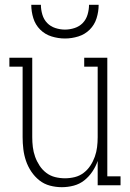

<svg xmlns="http://www.w3.org/2000/svg" viewBox="-20 -770 540 798"><path d="M237 8Q212 8 187.5 1.5Q163 -5 143.5 -20.5Q124 -36 110 -57Q96 -78 88 -101.5Q80 -125 77 -150Q74 -175 74 -200V-493H19V-530H114V-200Q114 -179 116.5 -158.5Q119 -138 126 -118.5Q133 -99 144.5 -81.5Q156 -64 172.5 -51.5Q189 -39 209 -34Q229 -29 250 -29Q271 -29 291 -34Q311 -39 327.5 -51.5Q344 -64 355.5 -81.5Q367 -99 374 -118.5Q381 -138 383.5 -158.5Q386 -179 386 -200V-493H330V-530H426V-37H481V0H386V-101Q378 -78 364 -57Q350 -36 330.5 -20.5Q311 -5 286.5 1.5Q262 8 237 8ZM250 -610Q222 -610 194.5 -618.5Q167 -627 147 -647Q127 -667 118.5 -694.5Q110 -722 110 -750H150Q150 -730 156 -709.5Q162 -689 176 -674.5Q190 -660 210 -653.5Q230 -647 250 -647Q270 -647 290 -653.5Q310 -660 324 -674.5Q338 -689 344 -709.5Q350 -730 350 -750H390Q390 -722 381.5 -694.5Q373 -667 353 -647Q333 -627 305.5 -618.5Q278 -610 250 -610Z"/></svg>

Font: Iosevka Slab Extralight
Style: Regular
Weight: 200
Monospace: yes
Designer: Belleve Invis
Foundry: Belleve Invis
Version: Version 11.1.1; ttfautohint (v1.8.3)